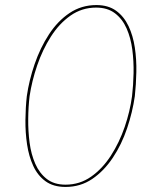

<svg xmlns="http://www.w3.org/2000/svg" viewBox="-20 -730 574 759"><path d="M97 -350Q92 -308 91.5 -260Q91 -212 97 -166Q103 -120 119.5 -82.5Q136 -45 165 -22.5Q194 0 239 0Q295 0 340 -31.5Q385 -63 418.5 -115Q452 -167 473 -228.5Q494 -290 502 -350Q507 -393 508 -440.5Q509 -488 503 -534Q497 -580 480.5 -617.5Q464 -655 434.5 -677.5Q405 -700 360 -700Q304 -700 259 -668.5Q214 -637 181 -585Q148 -533 127 -471.5Q106 -410 97 -350ZM86 -350Q95 -413 117 -477Q139 -541 173.5 -594Q208 -647 255 -678.5Q302 -710 361 -710Q408 -710 439 -687.5Q470 -665 488 -627Q506 -589 513 -542Q520 -495 519 -445.5Q518 -396 513 -350Q504 -287 482.5 -223Q461 -159 426 -106.5Q391 -54 344.5 -22.5Q298 9 239 9Q191 9 160 -13.5Q129 -36 111.5 -74Q94 -112 87 -159Q80 -206 80.5 -255.5Q81 -305 86 -350Z"/></svg>

Font: Jost Thin
Style: Italic
Weight: 200
Italic angle: -5°
Version: Version 3.710